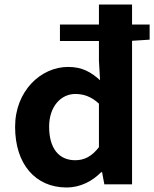

<svg xmlns="http://www.w3.org/2000/svg" viewBox="-20 -818 684 852"><path d="M314 -107C240 -107 198 -161 198 -256C198 -346 251 -401 314 -401C350 -401 385 -390 419 -358V-165C387 -123 353 -107 314 -107ZM246 -636H419V-549L424 -462C384 -498 345 -521 282 -521C162 -521 47 -415 47 -255C47 -91 136 14 276 14C336 14 390 -14 429 -54H433L443 0H566V-637L644 -642V-709H566V-798H419V-709H246Z"/></svg>

Font: Source Han Sans KR
Style: Bold
Weight: 700
Designer: Ryoko NISHIZUKA 西塚涼子 (kana, bopomofo & ideographs); Paul D. Hunt (Latin, Greek & Cyrillic); Sandoll Communications 산돌커뮤니
Foundry: Adobe
Version: Version 2.004;hotconv 1.0.118;makeotfexe 2.5.65603